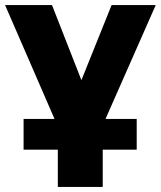

<svg xmlns="http://www.w3.org/2000/svg" viewBox="-32 -528 634 757"><path d="M196 209V62H61V-59H183L-12 -508H173L289 -212L408 -508H582L384 -59H507V62H373V209Z"/></svg>

Font: Mulish Black
Style: Regular
Weight: 900
Designer: Vernon Adams
Foundry: Vernon Adams
Version: Version 3.603; ttfautohint (v1.8.3)